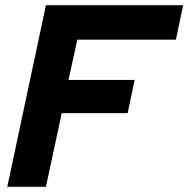

<svg xmlns="http://www.w3.org/2000/svg" viewBox="-20 -720 726 740"><path d="M8 0 157 -700H686L658 -567H278L244 -412H499L472 -284H218L157 0Z"/></svg>

Font: Rosa Sans
Style: Bold Italic
Weight: 700
Italic angle: -12°
Designer: Pentagram / MCKL
Foundry: Pentagram / MCKL
Version: Version 1.005;September 16, 2019;FontCreator 11.5.0.2425 64-